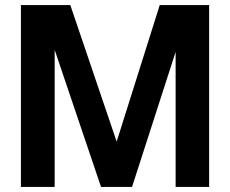

<svg xmlns="http://www.w3.org/2000/svg" viewBox="-20 -742 913 762"><path d="M504 0 677 -536V0H810V-722H614L443 -180L259 -722H63V0H197V-544L381 0Z"/></svg>

Font: Perun SemiBold
Style: Regular
Weight: 600
Foundry: Copyright (c) Stefan Peev, Context Ltd, 2016
Version: Version 1.089